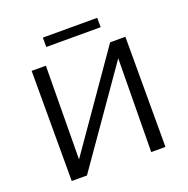

<svg xmlns="http://www.w3.org/2000/svg" viewBox="-141 -945 1054 1078"><g transform="rotate(-20 386.0 -406.0)"><path d="M666 0H581L587 -558L197 0H106V-658H191L186 -100L575 -658H666ZM229 -812H554V-756H229Z"/></g></svg>

Font: Ysabeau Medium
Style: Regular
Weight: 500
Designer: Christian Thalmann (Catharsis Fonts)
Version: Version 0.003